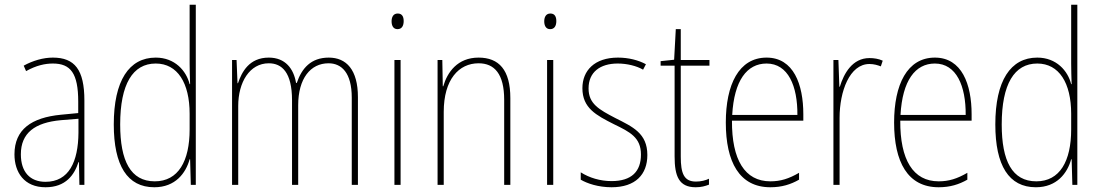

<svg xmlns="http://www.w3.org/2000/svg" viewBox="-20 -780 4641 810"><path d="M203 -537C162 -537 118 -524 80 -503L90 -480C133 -504 170 -512 203 -512C278 -512 310 -471 310 -351V-303L237 -296C113 -284 41 -234 41 -129C41 -53 82 10 172 10C258 10 294 -43 311 -96H313L315 0H336V-356C336 -486 295 -537 203 -537ZM237 -273 311 -279V-220C310 -98 271 -13 172 -13C106 -13 68 -55 68 -129C68 -219 127 -263 237 -273Z M631 10C720 10 764 -50 780 -108H782L785 0H806V-760H780V-511C780 -483 781 -456 782 -425H780C766 -481 718 -537 637 -537C524 -537 460 -439 460 -255C460 -82 517 10 631 10ZM633 -15C531 -15 487 -101 487 -255C487 -425 540 -512 637 -512C729 -512 780 -430 780 -300V-234C780 -100 732 -15 633 -15Z M1367 -537C1292 -537 1253 -492 1232 -430H1229C1219 -490 1184 -537 1114 -537C1031 -537 1000 -476 984 -429H982L978 -527H959V0H985V-333C985 -433 1033 -513 1114 -513C1169 -513 1212 -475 1212 -357V0H1238V-336C1238 -449 1290 -513 1366 -513C1421 -513 1464 -473 1464 -368V0H1490V-370C1490 -486 1441 -537 1367 -537Z M1658 -723C1638 -723 1632 -706 1632 -690C1632 -672 1639 -657 1657 -657C1675 -657 1683 -671 1683 -691C1683 -707 1678 -723 1658 -723ZM1670 -527H1644V0H1670Z M1999 -537C1910 -537 1867 -475 1850 -416H1848L1846 -527H1826V0H1852V-308C1852 -445 1916 -513 1999 -513C2066 -513 2107 -468 2107 -359V0H2133V-366C2133 -485 2085 -537 1999 -537Z M2302 -723C2282 -723 2276 -706 2276 -690C2276 -672 2283 -657 2301 -657C2319 -657 2327 -671 2327 -691C2327 -707 2322 -723 2302 -723ZM2314 -527H2288V0H2314Z M2711 -126C2711 -218 2649 -245 2576 -282C2507 -318 2463 -342 2463 -407C2463 -476 2512 -512 2586 -512C2625 -512 2666 -502 2693 -486L2705 -509C2674 -526 2632 -537 2587 -537C2488 -537 2437 -482 2437 -408C2437 -324 2495 -294 2570 -256C2638 -223 2684 -200 2684 -128C2684 -57 2645 -16 2560 -16C2512 -16 2466 -30 2430 -53V-22C2457 -6 2504 10 2560 10C2661 10 2711 -44 2711 -126Z M2916 -14C2865 -14 2852 -49 2852 -119V-503H2973V-527H2852V-657H2831L2824 -528L2767 -522V-503H2826V-120C2826 -37 2844 10 2915 10C2939 10 2955 5 2971 -1V-26C2957 -19 2937 -14 2916 -14Z M3214 -537C3097 -537 3042 -423 3042 -263C3042 -97 3099 10 3230 10C3278 10 3316 -2 3351 -22V-51C3308 -26 3273 -15 3230 -15C3122 -15 3067 -106 3068 -271H3369V-298C3369 -424 3328 -537 3214 -537ZM3214 -512C3305 -512 3345 -417 3344 -295H3069C3077 -440 3131 -512 3214 -512Z M3648 -535C3576 -535 3540 -470 3523 -414H3521L3517 -527H3496V0H3522V-283C3522 -394 3564 -510 3648 -510C3667 -510 3683 -505 3696 -500L3704 -524C3687 -532 3667 -535 3648 -535Z M3924 -537C3807 -537 3752 -423 3752 -263C3752 -97 3809 10 3940 10C3988 10 4026 -2 4061 -22V-51C4018 -26 3983 -15 3940 -15C3832 -15 3777 -106 3778 -271H4079V-298C4079 -424 4038 -537 3924 -537ZM3924 -512C4015 -512 4055 -417 4054 -295H3779C3787 -440 3841 -512 3924 -512Z M4350 10C4439 10 4483 -50 4499 -108H4501L4504 0H4525V-760H4499V-511C4499 -483 4500 -456 4501 -425H4499C4485 -481 4437 -537 4356 -537C4243 -537 4179 -439 4179 -255C4179 -82 4236 10 4350 10ZM4352 -15C4250 -15 4206 -101 4206 -255C4206 -425 4259 -512 4356 -512C4448 -512 4499 -430 4499 -300V-234C4499 -100 4451 -15 4352 -15Z"/></svg>

Font: Noto Sans Lao UI Cond Thin
Style: Regular
Weight: 100
Width: 3
Designer: Monotype Design Team
Foundry: Monotype Imaging Inc.
Version: Version 2.000